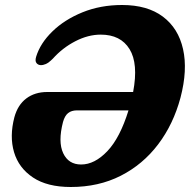

<svg xmlns="http://www.w3.org/2000/svg" viewBox="-20 -734 760 768"><path d="M37.5 -265Q51 -314.5 85.2 -340.2Q119.5 -366 169 -366H512.5Q534 -479.5 498.2 -537.5Q462.5 -595.5 383 -595.5Q332.5 -595.5 281.2 -569Q230 -542.5 191.5 -499.5Q175 -483 163.5 -478Q152 -473 142.5 -473.5Q132 -474 125.8 -482Q119.5 -490 124.5 -507Q141 -561 189.5 -608.2Q238 -655.5 310 -684.8Q382 -714 468.5 -714Q569.5 -714 631.5 -667.5Q693.5 -621 712.2 -537.5Q731 -454 702 -343.5Q673.5 -237 612.5 -156.5Q551.5 -76 463 -31Q374.5 14 263 14Q169 14 112 -24Q55 -62 36.2 -125.2Q17.5 -188.5 37.5 -265ZM304.5 -76Q358.5 -76 409.2 -129.2Q460 -182.5 494 -292.5H288Q266 -292.5 252.5 -281.8Q239 -271 232 -246Q211.5 -166.5 232.8 -121.2Q254 -76 304.5 -76Z"/></svg>

Font: Fraunces 72pt S100
Style: Bold Italic
Weight: 700
Italic angle: -16°
Version: Version 1.000; ttfautohint (v1.8.3)